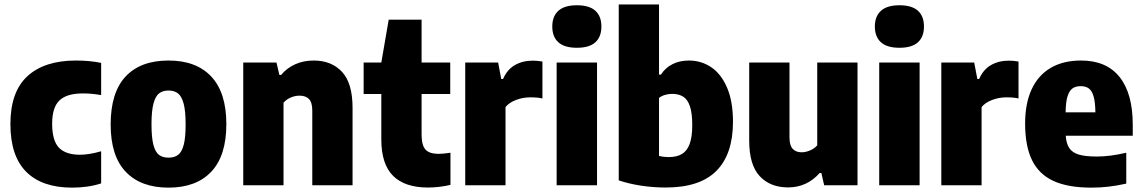

<svg xmlns="http://www.w3.org/2000/svg" viewBox="-20 -828 5103 858"><path d="M26.5 -273.5Q26.5 -418 102.8 -487.8Q179 -557.5 319.5 -557.5Q380.5 -557.5 432 -547V-403Q391 -410.5 350 -410.5Q278 -410.5 245.5 -379Q213 -347.5 213 -275.5Q213 -200 243.2 -168.2Q273.5 -136.5 337.5 -136.5Q377.5 -136.5 432 -152V-8.5Q403.5 1 370 5.8Q336.5 10.5 302.5 10.5Q168 10.5 97.2 -60.2Q26.5 -131 26.5 -273.5Z M474.5 -271.5Q474.5 -414.5 541.2 -486Q608 -557.5 733 -557.5Q857.5 -557.5 924.5 -485.5Q991.5 -413.5 991.5 -273Q991.5 -132 924.2 -60.8Q857 10.5 733 10.5Q609.5 10.5 542 -60.2Q474.5 -131 474.5 -271.5ZM809.5 -271.5Q809.5 -331.5 800.8 -364.5Q792 -397.5 775.5 -410.5Q759 -423.5 733 -423.5Q707.5 -423.5 691 -410.8Q674.5 -398 665.8 -365Q657 -332 657 -273Q657 -213.5 665.5 -181Q674 -148.5 690.2 -136Q706.5 -123.5 733 -123.5Q759.5 -123.5 776 -136Q792.5 -148.5 801 -180.8Q809.5 -213 809.5 -271.5Z M1067 -548.5H1215.5L1228.5 -493H1236Q1263 -525 1300 -541.2Q1337 -557.5 1382 -557.5Q1461.5 -557.5 1508.5 -506.8Q1555.5 -456 1555.5 -346.5V0H1375.5V-334Q1375.5 -370 1361 -385.2Q1346.5 -400.5 1319 -400.5Q1298.5 -400.5 1279.2 -392.2Q1260 -384 1247 -369V0H1067Z M1993 -145.5V-2Q1972 3.5 1944.8 6.8Q1917.5 10 1892 10Q1789.5 10 1736.8 -42Q1684 -94 1684 -205V-408H1605V-548.5H1684L1717 -740H1864V-548.5H1992V-408H1864V-229.5Q1864 -195 1871.5 -176Q1879 -157 1895.8 -148.8Q1912.5 -140.5 1941.5 -140.5Q1959 -140.5 1993 -145.5Z M2059 -548.5H2206L2220 -475H2228Q2246.5 -517.5 2281 -537.2Q2315.5 -557 2361.5 -557Q2381 -557 2404 -553V-388Q2383 -393 2349.5 -393Q2316.5 -393 2285.8 -381.2Q2255 -369.5 2239 -349.5V0H2059Z M2467.5 0V-548.5H2648V0ZM2448 -709.5Q2448 -755 2475.2 -779.8Q2502.5 -804.5 2558 -804.5Q2613.5 -804.5 2640.5 -780Q2667.5 -755.5 2667.5 -709.5Q2667.5 -663.5 2640.5 -639Q2613.5 -614.5 2558 -614.5Q2502.5 -614.5 2475.2 -639Q2448 -663.5 2448 -709.5Z M2745 -22V-808H2925V-494.5H2933.5Q2953 -525 2985 -541.2Q3017 -557.5 3058.5 -557.5Q3113.5 -557.5 3158 -527.8Q3202.5 -498 3229 -436.5Q3255.5 -375 3255.5 -284Q3255.5 -139 3181.5 -64.5Q3107.5 10 2954.5 10Q2900.5 10 2845.5 1.8Q2790.5 -6.5 2745 -22ZM3073.5 -269Q3073.5 -323 3063 -353.5Q3052.5 -384 3032.8 -396.2Q3013 -408.5 2983.5 -408.5Q2967.5 -408.5 2952 -404Q2936.5 -399.5 2925 -390.5V-131Q2946 -126 2968 -126Q3004 -126 3027 -139.5Q3050 -153 3061.8 -184.5Q3073.5 -216 3073.5 -269Z M3328 -200V-548.5H3508V-214.5Q3508 -178.5 3522.2 -163Q3536.5 -147.5 3562 -147.5Q3580.5 -147.5 3600 -155.8Q3619.5 -164 3632 -178.5V-548.5H3812V0H3663L3650.5 -55H3643Q3586 9.5 3501.5 9.5Q3422 9.5 3375 -40.8Q3328 -91 3328 -200Z M3909 0V-548.5H4089.5V0ZM3889.5 -709.5Q3889.5 -755 3916.8 -779.8Q3944 -804.5 3999.5 -804.5Q4055 -804.5 4082 -780Q4109 -755.5 4109 -709.5Q4109 -663.5 4082 -639Q4055 -614.5 3999.5 -614.5Q3944 -614.5 3916.8 -639Q3889.5 -663.5 3889.5 -709.5Z M4186.5 -548.5H4333.5L4347.5 -475H4355.5Q4374 -517.5 4408.5 -537.2Q4443 -557 4489 -557Q4508.5 -557 4531.5 -553V-388Q4510.5 -393 4477 -393Q4444 -393 4413.2 -381.2Q4382.5 -369.5 4366.5 -349.5V0H4186.5Z M5042 -221.5H4742.5Q4745 -186 4758.5 -166Q4772 -146 4801 -137.2Q4830 -128.5 4881.5 -128.5Q4941 -128.5 5013 -145.5V-7.5Q4970.5 2 4933.2 6.2Q4896 10.5 4857 10.5Q4753 10.5 4688 -19.2Q4623 -49 4592 -112Q4561 -175 4561 -276Q4561 -365.5 4590 -428.5Q4619 -491.5 4675 -524.5Q4731 -557.5 4811 -557.5Q4924.5 -557.5 4983.2 -483.8Q5042 -410 5042 -270.5ZM4742 -326H4875Q4874.5 -371 4867.2 -396.5Q4860 -422 4846 -432.5Q4832 -443 4809.5 -443Q4786.5 -443 4772.2 -432.5Q4758 -422 4750.2 -396.5Q4742.5 -371 4742 -326Z"/></svg>

Font: Encode Sans Semi Condensed ExBd
Style: Regular
Weight: 800
Width: 4
Designer: Multiple Designers
Foundry: Impallari Type
Version: Version 2.000